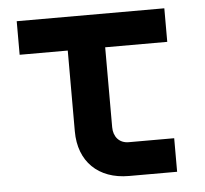

<svg xmlns="http://www.w3.org/2000/svg" viewBox="-44 -597 689 644"><g transform="rotate(-5 300.0 -275.0)"><path d="M365 0H527V-113H374C342 -113 323 -136 323 -168V-437H532V-550H35V-437H197V-165C197 -63 262 0 365 0Z"/></g></svg>

Font: JetBrains Mono
Style: Bold
Weight: 558
Monospace: yes
Designer: Philipp Nurullin, Konstantin Bulenkov
Foundry: JetBrains
Version: Version 2.305